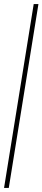

<svg xmlns="http://www.w3.org/2000/svg" viewBox="-20 -820 208 940"><path d="M0 100V99L145 -800H168V-799L23 100Z"/></svg>

Font: Foldit Thin
Style: Regular
Weight: 100
Designer: Sophia Tai
Foundry: Sophia Tai
Version: Version 1.003